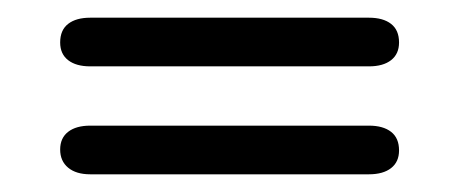

<svg xmlns="http://www.w3.org/2000/svg" viewBox="-20 -405 520 217"><path d="M82 -385Q66 -385 57 -378Q48 -371 48 -357Q48 -344 57 -337Q66 -330 82 -330H397Q413 -330 422 -337Q431 -344 431 -357Q431 -371 422 -378Q413 -385 397 -385ZM82 -263Q66 -263 57 -256Q48 -249 48 -236Q48 -223 57 -215.5Q66 -208 82 -208H397Q413 -208 422 -215Q431 -222 431 -235Q431 -249 422 -256Q413 -263 397 -263Z"/></svg>

Font: Beiruti
Style: Regular
Weight: 400
Version: Version 1.00